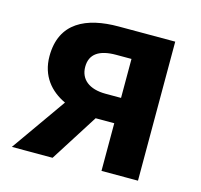

<svg xmlns="http://www.w3.org/2000/svg" viewBox="-87 -654 781 747"><g transform="rotate(15 304.0 -280.0)"><path d="M383 -294H321C254 -294 217 -325 217 -375C217 -427 254 -451 321 -451H383ZM302 -560C173 -560 72 -515 72 -379C72 -299 117 -248 177 -220L22 0H186L308 -192H383V0H530V-560Z"/></g></svg>

Font: Noto Sans CJK JP Bold
Style: Regular
Weight: 700
Designer: Ryoko NISHIZUKA (kana & ideographs); Paul D. Hunt (Latin, Greek & Cyrillic); Wenlong ZHANG (bopomofo); Sandoll Communica
Foundry: Adobe Systems Incorporated
Version: Version 1.004;PS 1.004;hotconv 1.0.82;makeotf.lib2.5.63406